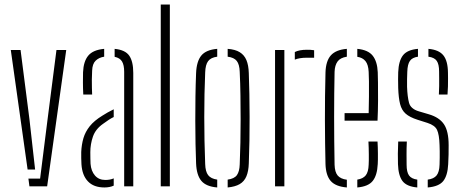

<svg xmlns="http://www.w3.org/2000/svg" viewBox="-20 -820 2036 845"><path d="M27.5 -600H70.5L109.5 -296L134.5 -74H101.5ZM105 -34H156.5L189.5 -296L228.5 -600H271.5L187.5 0H109.5Z M338.5 -97Q338 -112 337.5 -123.8Q337 -135.5 337.5 -151Q339 -184 347.2 -212Q355.5 -240 375 -264.5Q394.5 -289 430.5 -311Q441 -318 454 -325.2Q467 -332.5 480.5 -339V-305Q470 -300 458.5 -292.5Q447 -285 433.5 -275Q400.5 -252 389 -218.8Q377.5 -185.5 377.5 -150Q377.5 -136 377.8 -122.5Q378 -109 378.5 -99Q381 -67 398 -47.5Q415 -28 443.5 -28Q465 -28 480.5 -35V-3Q463 5 439.5 5Q392.5 5 367 -21.8Q341.5 -48.5 338.5 -97ZM346.5 -404Q345 -433.5 345 -457.2Q345 -481 345.5 -502Q347.5 -550 368.5 -575.2Q389.5 -600.5 438.5 -605V-570.5Q415.5 -567 401 -553Q386.5 -539 385.5 -509Q384.5 -489 384.2 -469.8Q384 -450.5 384.5 -433.8Q385 -417 385.5 -404ZM526.5 0V-504Q526.5 -533.5 517.2 -549.2Q508 -565 484.5 -570V-605Q531 -600.5 548.8 -575Q566.5 -549.5 566.5 -499V0Z M687.5 0V-800H727.5V0Z M843 -101Q841.5 -138 840.5 -186.2Q839.5 -234.5 839.5 -288.2Q839.5 -342 840.2 -395.8Q841 -449.5 843 -498Q845 -550 866 -575.5Q887 -601 936 -605V-570.5Q908 -567 896 -551Q884 -535 883 -501Q881 -456 880 -406.2Q879 -356.5 879 -304.8Q879 -253 880 -200.8Q881 -148.5 883 -98Q884 -65 896 -49.2Q908 -33.5 936 -29.5V5Q887 1 866 -24.2Q845 -49.5 843 -101ZM982 5V-29.5Q1011.5 -33.5 1022.8 -49.5Q1034 -65.5 1035 -96Q1037 -142 1038 -192Q1039 -242 1039 -294.5Q1039 -347 1038.2 -399.8Q1037.5 -452.5 1035 -504Q1034 -536.5 1022 -551.8Q1010 -567 982 -570.5V-605Q1015.5 -602.5 1035.2 -590.2Q1055 -578 1064.5 -555.5Q1074 -533 1075 -498Q1076.5 -455.5 1077.5 -406.5Q1078.5 -357.5 1078.5 -305.8Q1078.5 -254 1077.8 -202Q1077 -150 1075 -101Q1074 -67 1064.5 -44.2Q1055 -21.5 1035 -9.8Q1015 2 982 5Z M1190.5 0V-600H1231.5V0ZM1277.5 -557.5V-591Q1297 -601 1330.5 -601Q1337.5 -601 1344.8 -600.8Q1352 -600.5 1362.5 -599V-566H1330.5Q1297.5 -566 1277.5 -557.5Z M1412.5 -98Q1411.5 -141 1410.8 -190Q1410 -239 1410 -291.2Q1410 -343.5 1410.5 -396.8Q1411 -450 1412.5 -501Q1414 -551.5 1436 -576.2Q1458 -601 1506.5 -605V-570.5Q1477.5 -566 1465.5 -549.2Q1453.5 -532.5 1452.5 -504Q1451.5 -458 1451 -408Q1450.5 -358 1450.5 -305.8Q1450.5 -253.5 1451 -200.5Q1451.5 -147.5 1452.5 -95Q1453.5 -62.5 1466.2 -47.5Q1479 -32.5 1506.5 -29V5Q1457 1 1435.5 -23.5Q1414 -48 1412.5 -98ZM1552.5 5V-29.5Q1578 -33.5 1589.8 -48.5Q1601.5 -63.5 1602.5 -95Q1603.5 -110 1603.2 -139.8Q1603 -169.5 1601.5 -197H1641.5Q1643 -174 1643.2 -144Q1643.5 -114 1642.5 -98Q1640 -48 1620.2 -23.5Q1600.5 1 1552.5 5ZM1496.5 -289V-322H1602.5Q1603.5 -357.5 1603.8 -394.8Q1604 -432 1603.8 -461.8Q1603.5 -491.5 1602.5 -504Q1601 -535.5 1588.5 -551Q1576 -566.5 1552.5 -570V-605Q1600 -600.5 1620.2 -575Q1640.5 -549.5 1642.5 -502Q1643 -491 1643.5 -456.2Q1644 -421.5 1643.8 -376.2Q1643.5 -331 1641.5 -289Z M1731.5 -98Q1731 -122 1731 -143.8Q1731 -165.5 1732.5 -197H1770.5Q1769 -167 1769.2 -140.8Q1769.5 -114.5 1769.5 -95Q1769.5 -63 1780 -48Q1790.5 -33 1816.5 -29.5V5Q1769.5 1 1751.2 -23.5Q1733 -48 1731.5 -98ZM1862.5 5V-29.5Q1889.5 -33 1901.5 -48Q1913.5 -63 1914.5 -95Q1915 -111 1915.2 -126Q1915.5 -141 1915.2 -155Q1915 -169 1914.5 -182Q1913 -228 1903.5 -248.2Q1894 -268.5 1861.5 -279L1817.5 -293Q1783 -304 1765.2 -319.8Q1747.5 -335.5 1740.8 -362.2Q1734 -389 1732.5 -433Q1732 -456.5 1732 -470.8Q1732 -485 1732.5 -502Q1734.5 -552 1753.5 -576.5Q1772.5 -601 1819.5 -605V-570.5Q1794.5 -567 1784 -552Q1773.5 -537 1772.5 -504Q1772 -490.5 1771.5 -471.8Q1771 -453 1771.5 -438Q1773 -394.5 1780.2 -367.5Q1787.5 -340.5 1823.5 -330L1867.5 -317Q1913.5 -303.5 1934 -273Q1954.5 -242.5 1954.5 -181Q1954.5 -156.5 1954.2 -139.5Q1954 -122.5 1952.5 -97Q1950 -47.5 1930.8 -23.2Q1911.5 1 1862.5 5ZM1911.5 -404Q1912.5 -423 1912.8 -441.5Q1913 -460 1912.8 -476.2Q1912.5 -492.5 1912.5 -505Q1912.5 -537 1902.2 -552Q1892 -567 1865.5 -570.5V-605Q1911.5 -601 1931.2 -576.5Q1951 -552 1951.5 -500Q1951.5 -492.5 1951.8 -476Q1952 -459.5 1951.5 -440Q1951 -420.5 1949.5 -404Z"/></svg>

Font: Big Shoulders Stencil Text Thin
Style: Regular
Weight: 100
Designer: Patric King
Foundry: XO Type Co
Version: Version 2.001